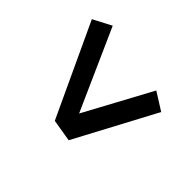

<svg xmlns="http://www.w3.org/2000/svg" viewBox="-116 -757 832 832"><g transform="rotate(-45 300.0 -340.5)"><path d="M451 -92 143 -256 81 -289 98 -391 523 -589 567 -505 195 -339 502 -173Z"/></g></svg>

Font: Iosevka Slab Semibold Extended
Style: Italic
Weight: 600
Width: 7
Italic angle: -9°
Monospace: yes
Designer: Belleve Invis
Foundry: Belleve Invis
Version: Version 11.1.0; ttfautohint (v1.8.3)